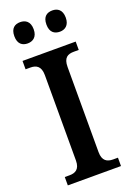

<svg xmlns="http://www.w3.org/2000/svg" viewBox="-171 -975 704 1035"><g transform="rotate(-20 181.0 -457.5)"><path d="M273 -793C301 -793 328 -809 328 -854C328 -900 301 -915 273 -915C242 -915 217 -900 217 -854C217 -809 242 -793 273 -793ZM88 -793C117 -793 144 -809 144 -854C144 -900 117 -915 88 -915C58 -915 33 -900 33 -854C33 -809 58 -793 88 -793ZM29 0H334V-48H306C273 -48 246 -61 246 -112V-600C246 -654 271 -666 306 -666H334V-714H29V-666H57C88 -666 116 -654 116 -601V-111C116 -60 88 -48 57 -48H29Z"/></g></svg>

Font: Noto Serif Khmer SemiCondensed SemiBold
Style: Regular
Weight: 600
Width: 4
Designer: Danh Hong and the Monotype Design Team
Foundry: Monotype Imaging Inc.
Version: Version 2.004